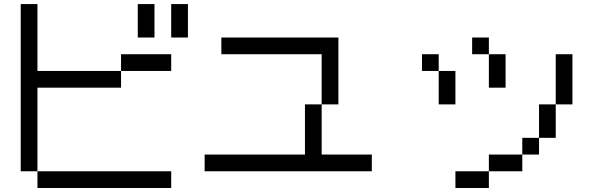

<svg xmlns="http://www.w3.org/2000/svg" viewBox="-20 -937 3040 957"><path d="M750 -916.7V-750H666.7V-916.7ZM83.3 -916.7H166.7V-583.3H583.3V-500H166.7V-83.3H83.3ZM166.7 -83.3H833.3V0H166.7ZM916.7 -916.7V-750H833.3V-916.7ZM833.3 -583.3H583.3V-666.7H833.3Z M1000 -83.3V-166.7H1500V-416.7H1583.3V-166.7H1833.3V-83.3ZM1666.7 -416.7H1583.3V-666.7H1083.3V-750H1666.7Z M2750 -416.7V-250H2666.7V-416.7ZM2750 -666.7H2833.3V-416.7H2750ZM2166.7 -416.7V-583.3H2250V-416.7ZM2166.7 -583.3H2083.3V-666.7H2166.7ZM2333.3 -666.7V-750H2416.7V-666.7ZM2500 -500H2416.7V-666.7H2500ZM2666.7 -166.7H2583.3V-250H2666.7ZM2250 0V-83.3H2416.7V0ZM2416.7 -83.3V-166.7H2583.3V-83.3Z"/></svg>

Font: Galmuri11 Regular
Style: Regular
Weight: 400
Designer: Minseo Lee (Quiple)
Version: Version 2.356;hotconv 1.1.0;makeotfexe 2.6.0 DEVELOPMENT